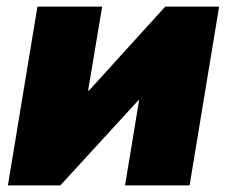

<svg xmlns="http://www.w3.org/2000/svg" viewBox="-20 -561 687 581"><path d="M553.7 0H358.4L400.9 -257.8H398.9L162.6 0H3.9L93.3 -541H289.1L246.6 -286.6H249L480 -541H643.1Z"/></svg>

Font: Inter 17pt Black
Style: Italic
Weight: 900
Italic angle: -9.3988°
Version: Version 4.001;git-66647c0bb